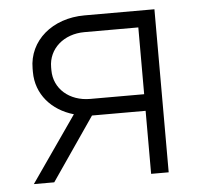

<svg xmlns="http://www.w3.org/2000/svg" viewBox="-43 -565 649 610"><g transform="rotate(-5 281.0 -260.0)"><path d="M41 0H106L244 -201H415V0H471V-520H248C145 -520 69 -455 69 -366V-355C69 -284 117 -230 187 -210ZM243 -254C177 -254 128 -296 128 -356V-365C128 -424 177 -467 243 -467H415V-254Z"/></g></svg>

Font: Fixel Display Light
Style: Regular
Weight: 300
Designer: AlfaBravo + MacPaw
Foundry: Kyrylo Tkachov, Marchela Mozhyna, Serhii Makarenko, Maria Weinstein, Zakhar Kryvoshyya
Version: Version 1.211